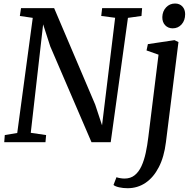

<svg xmlns="http://www.w3.org/2000/svg" viewBox="-20 -788 1065 1064"><path d="M3.5 0 6.5 -39.5 75.5 -51 161.5 -689 90 -699.5 96.5 -743H280L507.5 -208.5L545.5 -93.5L618 -689.5L541 -699.5L546 -743H767.5L764 -699.5L689 -689L593.5 0H487L258.5 -531L219 -653L150.5 -52L235.5 -39.5L232 0ZM899.5 0Q889.5 81.5 860.2 138.2Q831 195 786.8 225Q742.5 255 687 255Q662 255 640 250Q618 245 609 237L625.5 194Q632.5 197 645.5 199.2Q658.5 201.5 670 201.5Q703.5 201.5 726.2 183.2Q749 165 763.8 133Q778.5 101 787.5 59.5Q796.5 18 802 -28.5L858.5 -485L792 -508.5L799.5 -543.5L947 -565.5L969 -555ZM937 -631Q911.5 -631 895.2 -648.2Q879 -665.5 879.5 -693.5Q880.5 -726 900.5 -747.2Q920.5 -768.5 950 -768.5Q975.5 -768.5 990.8 -752Q1006 -735.5 1006 -709.5Q1006 -675 986.5 -653Q967 -631 937 -631Z"/></svg>

Font: Merriweather 20pt
Style: Italic
Weight: 400
Italic angle: -7.8°
Version: Version 2.101